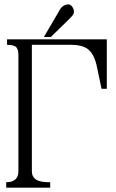

<svg xmlns="http://www.w3.org/2000/svg" viewBox="-20 -870 540 891"><path d="M8.8 1H212.9V-24.4Q168.9 -23.4 148.4 -36.1Q127.9 -48.8 127.9 -75.2V-662.1H309.6Q359.4 -662.1 385.7 -643.6Q415 -622.1 427.7 -569.3L451.2 -458H475.6V-687.5H12.7V-662.1Q41 -662.1 52.7 -653.3Q65.4 -643.6 65.4 -615.2V-75.2Q65.4 -48.8 50.8 -37.1Q37.1 -24.4 8.8 -24.4ZM183.6 -698.2H215.8L297.9 -778.3Q316.4 -795.9 321.3 -805.7Q327.1 -820.3 315.4 -838.9Q303.7 -854.5 284.2 -847.7Q263.7 -840.8 252.9 -816.4Z"/></svg>

Font: BatangChe
Style: Regular
Weight: 400
Monospace: yes
Version: Version 2.21